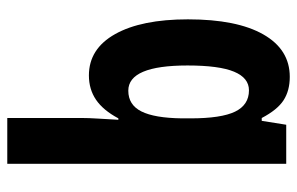

<svg xmlns="http://www.w3.org/2000/svg" viewBox="-168 -522 836 541"><g transform="rotate(90 250.5 -251.0)"><path d="M312 -65Q312 -82 313.5 -106Q315 -130 317 -166H313Q290 -123 260.5 -103Q231 -83 192 -83Q117 -83 75.5 -157Q34 -231 34 -362Q34 -500 76.5 -574.5Q119 -649 196 -649Q235 -649 262 -631.5Q289 -614 312 -570H320L331 -639H441V147H312ZM235 -194Q275 -194 293.5 -231Q312 -268 313 -345V-369Q313 -456 294 -495Q275 -534 234 -534Q199 -534 181.5 -492Q164 -450 164 -361Q164 -194 235 -194Z"/></g></svg>

Font: Noto Sans Kannada UI ExtraCondensed
Style: Bold
Weight: 700
Width: 2
Designer: Jelle Bosma - Monotype Design Team
Foundry: Monotype Imaging Inc.
Version: Version 2.005; ttfautohint (v1.8.4.7-5d5b)